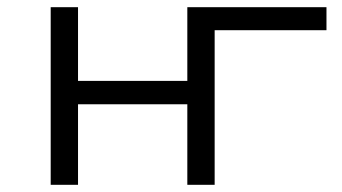

<svg xmlns="http://www.w3.org/2000/svg" viewBox="-20 -514 952 534"><path d="M121 0V-494H197V-289H501V-494H888V-430H577V0H501V-224H197V0Z"/></svg>

Font: Nunito Sans 7pt Expanded Light
Style: Regular
Weight: 300
Width: 7
Designer: Vernon Adams
Foundry: Vernon Adams
Version: Version 3.101;gftools[0.9.27]